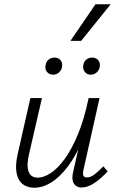

<svg xmlns="http://www.w3.org/2000/svg" viewBox="-20 -871 549 897"><path d="M140 6Q118 6 99.5 -2.5Q81 -11 69.5 -29.5Q58 -48 55.5 -78.5Q53 -109 63 -153L122 -413H176L117 -157Q103 -101 113 -71Q123 -41 157 -41Q184 -41 217 -62.5Q250 -84 283 -129.5Q316 -175 345 -245.5Q374 -316 394 -413H426Q402 -302 368.5 -222.5Q335 -143 296.5 -92.5Q258 -42 218.5 -18Q179 6 140 6ZM361 5Q345 5 334 -3.5Q323 -12 319.5 -28Q316 -44 322 -69L400 -413H445L371 -82Q366 -62 369 -52Q372 -42 386 -42Q403 -42 421.5 -56Q440 -70 463 -94L483 -70Q450 -35 419.5 -15Q389 5 361 5ZM228 -522Q210 -522 199.5 -535Q189 -548 193 -566Q195 -582 206.5 -592Q218 -602 235 -602Q253 -602 263 -589.5Q273 -577 270 -559Q268 -544 256 -533Q244 -522 228 -522ZM404 -522Q386 -522 376 -535.5Q366 -549 369 -566Q371 -582 382.5 -592Q394 -602 411 -602Q429 -602 439 -589.5Q449 -577 446 -559Q444 -544 432 -533Q420 -522 404 -522ZM309 -680 426 -851H497L359 -680Z"/></svg>

Font: Ysabeau Infant Light
Style: Italic
Weight: 300
Italic angle: -12°
Designer: Christian Thalmann (Catharsis Fonts)
Version: Version 2.001;gftools[0.9.30]; featfreeze: ss01,ss02,lnum